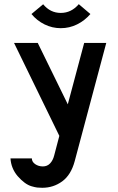

<svg xmlns="http://www.w3.org/2000/svg" viewBox="-20 -706 565 921"><path d="M239.7 40.5 264.6 -54.2 47.4 -500H161.1L305.2 -205.6L383.8 -500H489.7L338.4 66.9Q320.8 132.8 278.6 163.8Q236.3 194.8 182.6 194.8Q168.5 194.8 158.4 193.6Q148.4 192.4 132.1 187.7Q115.7 183.1 98.6 170.7Q81.5 158.2 64.5 138.7Q33.2 101.6 30.3 53.7H132.8Q132.8 70.3 148.7 81.3Q164.6 92.3 185.5 92.3Q206.5 92.3 220.2 77.9Q233.9 63.5 239.7 40.5ZM271.5 -570.8Q230.5 -570.8 193.8 -588.9Q157.2 -606.9 130.9 -638.7L187 -685.5Q221.2 -644 271.5 -644Q322.3 -644 357.9 -686L413.6 -638.7Q386.2 -606.9 349.6 -588.9Q313 -570.8 271.5 -570.8Z"/></svg>

Font: Anka/Coder Condensed
Style: Bold
Weight: 700
Width: 4
Monospace: yes
Version: Version 001.100